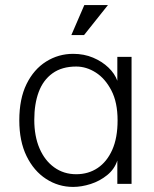

<svg xmlns="http://www.w3.org/2000/svg" viewBox="-20 -724 608 756"><path d="M268 12Q210 12 161.5 -19.5Q113 -51 84.5 -109.5Q56 -168 56 -250Q56 -335 84.5 -393Q113 -451 161.5 -481.5Q210 -512 268 -512Q311 -512 346.5 -497Q382 -482 407 -458Q432 -434 442 -406V-500H498V0H442V-92Q431 -58 402 -34.5Q373 -11 337 0.5Q301 12 268 12ZM280 -38Q328 -38 364.5 -62.5Q401 -87 422 -134Q443 -181 443 -250Q443 -321 418.5 -368Q394 -415 357 -438.5Q320 -462 280 -462Q224 -462 187 -435.5Q150 -409 132.5 -362Q115 -315 115 -252Q115 -188 135.5 -140Q156 -92 193.5 -65Q231 -38 280 -38ZM311 -586H261L312 -704H405Z"/></svg>

Font: Inclusive Sans Light
Style: Regular
Weight: 300
Designer: Olivia King
Foundry: Olivia King
Version: Version 2.004